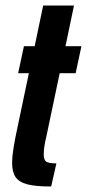

<svg xmlns="http://www.w3.org/2000/svg" viewBox="-20 -678 316 698"><path d="M24 -87Q24 -126 44 -217L85 -412H46L67 -510H106L137 -658H249L218 -510H276L255 -412H197L148 -179Q139 -143 139 -117Q139 -96 148.5 -90Q158 -84 185 -84L166 0Q109 0 79 -8Q49 -16 36.5 -34.5Q24 -53 24 -87Z"/></svg>

Font: Saira Ultra Condensed ExtraBold
Style: Italic
Weight: 800
Width: 1
Italic angle: -12°
Designer: Hector Gatti with collaboration of the Omnibus-Type team
Foundry: Omnibus-Type
Version: Version 1.001; ttfautohint (v1.8)